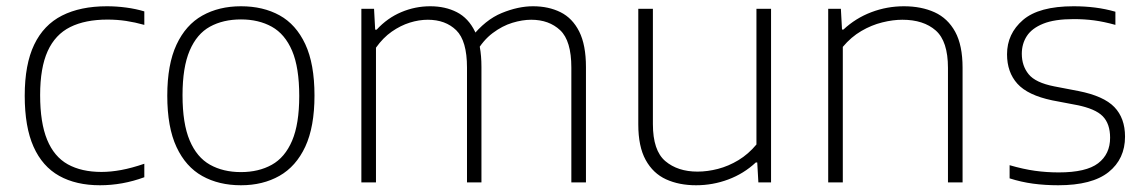

<svg xmlns="http://www.w3.org/2000/svg" viewBox="-20 -568 3566 598"><path d="M291.5 9Q217 9 164.5 -20.2Q112 -49.5 84.5 -111Q57 -172.5 57 -270Q57 -367.5 86.5 -429Q116 -490.5 173.2 -519.5Q230.5 -548.5 313 -548.5Q342.5 -548.5 372.8 -544.5Q403 -540.5 429.5 -532.5V-490.5Q401 -498.5 372.8 -502.8Q344.5 -507 315 -507Q245.5 -507 198.8 -483.8Q152 -460.5 128.5 -408.8Q105 -357 105 -272Q105 -185.5 126.8 -132.8Q148.5 -80 191.2 -56.2Q234 -32.5 296 -32.5Q325 -32.5 357.5 -38.5Q390 -44.5 429.5 -58V-16Q395.5 -3.5 360.8 2.8Q326 9 291.5 9Z M730.5 9Q661.5 9 610 -19.8Q558.5 -48.5 529.8 -110Q501 -171.5 501 -270Q501 -367.5 529.8 -429Q558.5 -490.5 610.2 -519.5Q662 -548.5 730.5 -548.5Q799.5 -548.5 850.8 -520.2Q902 -492 930.8 -430.5Q959.5 -369 959.5 -270.5Q959.5 -173 930.8 -111.2Q902 -49.5 850.2 -20.2Q798.5 9 730.5 9ZM730.5 -32Q785.5 -32 826.5 -54.8Q867.5 -77.5 889.8 -129.8Q912 -182 912 -269Q912 -357.5 889.8 -409.8Q867.5 -462 826.5 -484.8Q785.5 -507.5 730.5 -507.5Q675 -507.5 634 -485Q593 -462.5 570.8 -410.5Q548.5 -358.5 548.5 -271.5Q548.5 -183 570.8 -130.5Q593 -78 634 -55Q675 -32 730.5 -32Z M1105.5 0V-540.5H1145L1148.5 -475.5H1153Q1186.5 -512 1229.8 -530.2Q1273 -548.5 1320 -548.5Q1367 -548.5 1403 -530Q1439 -511.5 1459.2 -470Q1479.5 -428.5 1479.5 -359.5V0H1434.5V-357.5Q1434.5 -441 1401 -473.8Q1367.5 -506.5 1312.5 -506.5Q1285 -506.5 1256.2 -497.5Q1227.5 -488.5 1200.2 -469.5Q1173 -450.5 1151 -419.5V0ZM1759.5 0V-357.5Q1759.5 -441 1724.8 -473.8Q1690 -506.5 1634.5 -506.5Q1607 -506.5 1575.8 -497Q1544.5 -487.5 1514.5 -465Q1484.5 -442.5 1462.5 -404L1448 -451.5Q1491.5 -506.5 1542.8 -527.5Q1594 -548.5 1640 -548.5Q1688.5 -548.5 1725.8 -530Q1763 -511.5 1784 -469.8Q1805 -428 1805 -359V0Z M2148 9Q2095 9 2054.5 -9.5Q2014 -28 1991 -69.8Q1968 -111.5 1968 -180.5V-540.5H2013.5V-181.5Q2013.5 -99 2052.2 -66.2Q2091 -33.5 2152.5 -33.5Q2183.5 -33.5 2216.2 -42Q2249 -50.5 2280 -69.2Q2311 -88 2336 -118V-540.5H2381.5V0H2342L2338.5 -62H2334Q2296.5 -27 2248.2 -9Q2200 9 2148 9Z M2559.5 0V-540.5H2599L2602.5 -476H2607Q2645 -511.5 2693.8 -530Q2742.5 -548.5 2795.5 -548.5Q2849.5 -548.5 2890.8 -529.8Q2932 -511 2955 -469Q2978 -427 2978 -357V0H2932.5V-356.5Q2932.5 -439.5 2894.5 -473Q2856.5 -506.5 2790.5 -506.5Q2761 -506.5 2727.8 -498.2Q2694.5 -490 2662.8 -471.5Q2631 -453 2605 -422V0Z M3276 9Q3234.5 9 3197.5 4Q3160.5 -1 3124.5 -12.5V-53.5Q3167.5 -41 3203.8 -36Q3240 -31 3277.5 -31Q3363 -31 3400.2 -59.5Q3437.5 -88 3437.5 -139Q3437.5 -182.5 3414.5 -206Q3391.5 -229.5 3333 -241L3257 -255.5Q3181 -271.5 3148.8 -307.2Q3116.5 -343 3116.5 -399Q3116.5 -463 3166.2 -505.8Q3216 -548.5 3323.5 -548.5Q3358.5 -548.5 3390.5 -544.5Q3422.5 -540.5 3454 -531.5V-490.5Q3418 -500.5 3387.8 -504.5Q3357.5 -508.5 3324 -508.5Q3264.5 -508.5 3229.2 -494.2Q3194 -480 3178.2 -455.8Q3162.5 -431.5 3162.5 -400.5Q3162.5 -363 3183.8 -336.8Q3205 -310.5 3263.5 -299L3339 -284.5Q3417.5 -269 3450.8 -234.5Q3484 -200 3484 -142.5Q3484 -73 3432.8 -32Q3381.5 9 3276 9Z"/></svg>

Font: Encode Sans SemiExpanded ExtraLight
Style: Regular
Weight: 250
Width: 6
Designer: Multiple Designers
Foundry: Impallari Type
Version: Version 3.002